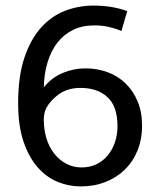

<svg xmlns="http://www.w3.org/2000/svg" viewBox="-20 -659 564 688"><path d="M315 -639Q383 -639 436 -619L415 -548Q394 -557 370 -562.5Q346 -568 318 -568Q274 -568 241 -551.5Q208 -535 185.5 -506Q163 -477 150.5 -436Q138 -395 137 -346Q165 -381 204.5 -397.5Q244 -414 286 -414Q328 -414 365 -400.5Q402 -387 429.5 -360.5Q457 -334 473 -296Q489 -258 489 -209Q489 -159 472.5 -119Q456 -79 426.5 -50.5Q397 -22 357 -6.5Q317 9 269 9Q226 9 186 -7.5Q146 -24 114.5 -60Q83 -96 64 -152.5Q45 -209 45 -289Q45 -386 67.5 -452.5Q90 -519 127.5 -560.5Q165 -602 213.5 -620.5Q262 -639 315 -639ZM137 -230Q137 -194 146.5 -163Q156 -132 174 -109Q192 -86 217 -72.5Q242 -59 272 -59Q301 -59 324.5 -70Q348 -81 365 -101Q382 -121 391.5 -148Q401 -175 401 -207Q401 -278 365 -311Q329 -344 269 -344Q224 -344 193.5 -323Q163 -302 147 -274Q141 -263 139 -252Q137 -241 137 -230Z"/></svg>

Font: Ek Mukta
Style: Regular
Weight: 400
Designer: Girish Dalvi and Yashodeep Gholap
Foundry: Ek Type
Version: Version 2.538;PS 1.001;hotconv 16.6.51;makeotf.lib2.5.65220;